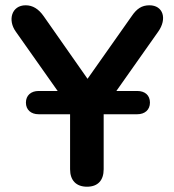

<svg xmlns="http://www.w3.org/2000/svg" viewBox="-20 -698 658 726"><path d="M309 8C350 8 372 -16 372 -58V-266H499C528 -266 547 -283 547 -310C547 -338 528 -354 499 -354H420L578 -578C613 -627 597 -678 545 -678C516 -678 497 -665 478 -637L311 -400L145 -637C126 -664 104 -678 77 -678C24 -678 8 -622 40 -578L198 -354H126C97 -354 78 -337 78 -310C78 -283 97 -266 126 -266H245V-58C245 -16 268 8 309 8Z"/></svg>

Font: SN Pro SemiBold
Style: Regular
Weight: 600
Designer: Tobias Whetton
Foundry: Supernotes
Version: Version 1.003;Glyphs 3.3 (3324)